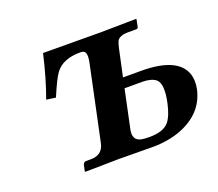

<svg xmlns="http://www.w3.org/2000/svg" viewBox="-83 -549 755 664"><g transform="rotate(-20 295.0 -217.5)"><path d="M212.4 -77.1 269.5 -347.2Q277.8 -386.7 262.7 -391.6Q258.3 -393.1 250.5 -393.1Q187.5 -393.1 159.7 -355.5Q145 -335.4 119.6 -274.9L85.4 -279.8Q110.8 -349.6 130.4 -435.1L343.3 -434.1L472.7 -436L474.1 -434.1L468.3 -405.8Q465.8 -401.9 462.4 -401.9H431.6Q398.9 -401.9 390.1 -385.3Q386.2 -376.5 382.3 -358.9L361.3 -261.2H427.2Q563 -261.2 586.4 -189.9Q593.8 -165.5 587.9 -136.2Q569.8 -51.8 478.5 -17.1Q432.1 0 376 0L249 -1L127.9 1L126 -1L130.9 -23.9Q134.3 -32.2 141.1 -33.2H160.2Q199.7 -33.2 210 -67.4Q211.4 -72.8 212.4 -77.1ZM475.6 -126Q489.3 -190.9 469.2 -210Q453.1 -223.6 420.4 -224.1H353.5L323.7 -83Q315.9 -45.4 346.7 -38.6Q358.9 -36.1 376.5 -36.1Q428.7 -36.1 449.2 -60.5Q466.3 -82 475.6 -126Z"/></g></svg>

Font: Linux Libertine Slanted O
Style: Bold Slanted
Weight: 700
Designer: Philipp H. Poll
Foundry: Philipp H. Poll
Version: Version 5.0.0